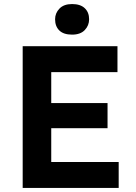

<svg xmlns="http://www.w3.org/2000/svg" viewBox="-20 -928 672 948"><path d="M92 0V-700H560V-572H233V-419H511V-295H233V-128H566V0ZM336 -757Q294 -757 273 -777.5Q252 -798 252 -833Q252 -863 273.5 -885.5Q295 -908 336 -908Q377 -908 398.5 -887.5Q420 -867 420 -833Q420 -802 398.5 -779.5Q377 -757 336 -757Z"/></svg>

Font: Lexend SemiBold
Style: Regular
Weight: 600
Designer: Bonnie Shaver-Troup, Thomas Jockin
Foundry: Lexend
Version: Version 1.005; ttfautohint (v1.8.3)